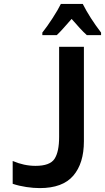

<svg xmlns="http://www.w3.org/2000/svg" viewBox="-20 -954 540 984"><path d="M271 -774Q286 -788 305.5 -810Q325 -832 347 -857Q369 -832 388 -811Q407 -790 425 -774H498V-787Q440 -863 404 -934H292Q278 -905 249.5 -861Q221 -817 197 -787V-774ZM410 -230V-714H283V-252Q283 -176 259.5 -140Q236 -104 162 -104Q103 -104 45 -129V-12Q78 -1 115 4.5Q152 10 184 10Q301 10 355.5 -53.5Q410 -117 410 -230Z"/></svg>

Font: Noto Sans Mono UI Condensed
Style: Bold
Weight: 700
Width: 3
Designer: Monotype Design team
Foundry: Monotype Imaging Inc.
Version: 1.000